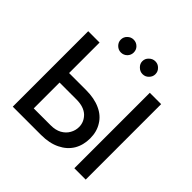

<svg xmlns="http://www.w3.org/2000/svg" viewBox="-222 -1107 1309 1309"><g transform="rotate(45 432.5 -453.0)"><path d="M159.2 -433.6Q208 -433.6 355.5 -433.6Q436.5 -433.6 493.2 -407.2Q549.8 -381.8 579.1 -333Q609.4 -285.2 609.4 -220.7Q609.4 -155.3 580.1 -105.5Q549.8 -55.7 493.2 -28.3Q436.5 0 355.5 0Q264.6 0 83 0Q83 -181.6 83 -727.5Q110.4 -727.5 192.4 -727.5Q192.4 -568.4 192.4 -92.8Q233.4 -92.8 355.5 -92.8Q402.3 -92.8 434.6 -110.4Q467.8 -128.9 484.4 -159.2Q501 -188.5 501 -221.7Q501 -270.5 463.9 -306.6Q425.8 -341.8 355.5 -341.8Q290 -341.8 159.2 -341.8Q159.2 -364.3 159.2 -433.6ZM786.1 -727.5Q786.1 -545.9 786.1 0Q758.8 0 676.8 0Q676.8 -181.6 676.8 -727.5Q704.1 -727.5 786.1 -727.5ZM342.8 -782.2Q317.4 -782.2 298.8 -800.8Q280.3 -819.3 280.3 -843.8Q280.3 -870.1 298.8 -887.7Q317.4 -906.2 342.8 -906.2Q369.1 -906.2 387.7 -887.7Q405.3 -870.1 405.3 -843.8Q405.3 -819.3 387.7 -800.8Q369.1 -782.2 342.8 -782.2ZM551.8 -782.2Q526.4 -782.2 507.8 -800.8Q488.3 -819.3 488.3 -843.8Q488.3 -870.1 507.8 -887.7Q526.4 -906.2 551.8 -906.2Q578.1 -906.2 595.7 -887.7Q614.3 -870.1 614.3 -843.8Q614.3 -819.3 595.7 -800.8Q578.1 -782.2 551.8 -782.2Z"/></g></svg>

Font: DeepSea
Style: Medium
Weight: 500
Designer: Stem
Version: Version 3.019;git-0a5106e0b